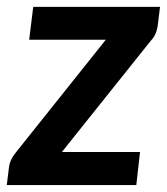

<svg xmlns="http://www.w3.org/2000/svg" viewBox="-20 -533 481 553"><path d="M434.6 -461.9Q431.2 -432.6 414.6 -416L158.2 -95.2H383.3L372.6 0H-0.5L5.9 -51.3Q8.3 -72.8 25.9 -94.2L284.7 -418.5H64L75.7 -513.2H440.9Z"/></svg>

Font: Lato-BoldItalic
Style: Bold Italic
Weight: 700
Italic angle: -7°
Designer: Lukasz Dziedzic
Foundry: tyPoland Lukasz Dziedzic
Version: Version 1.104; Western+Polish opensource